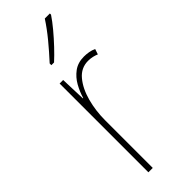

<svg xmlns="http://www.w3.org/2000/svg" viewBox="-255 -785 806 806"><g transform="rotate(-45 148.0 -382.0)"><path d="M229 -535Q243 -535 257.5 -532.5Q272 -530 285 -524L277 -500Q268 -504 255.5 -507Q243 -510 229 -510Q187 -510 159 -476.5Q131 -443 117 -391Q103 -339 103 -283V0H77V-527H98L102 -414H104Q112 -442 127.5 -470Q143 -498 168 -516.5Q193 -535 229 -535ZM256 -757Q240 -733 217 -705.5Q194 -678 169.5 -652Q145 -626 123 -606H107V-616Q141 -653 171.5 -690Q202 -727 226 -764H256Z"/></g></svg>

Font: Noto Sans Devanagari UI Condensed Thin
Style: Regular
Weight: 100
Width: 3
Designer: Jelle Bosma - Monotype Design Team
Foundry: Monotype Imaging Inc.
Version: Version 2.004; ttfautohint (v1.8.4.7-5d5b)